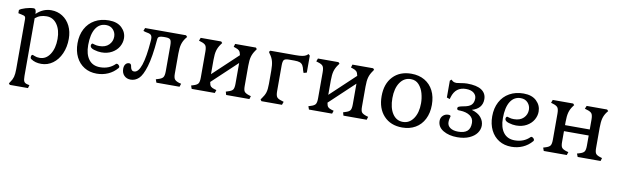

<svg xmlns="http://www.w3.org/2000/svg" viewBox="-45 -950 5371 1667"><g transform="rotate(10 2640.5 -117.0)"><path d="M53 228 63 213Q80 190 87 164.5Q94 139 94 96V-345Q94 -358 90 -365Q86 -372 75 -375L28 -386V-414Q42 -427 82 -439Q122 -451 152 -451Q175 -451 175 -409V-405Q233 -461 306 -461Q361 -461 405 -433Q449 -405 473.5 -355.5Q498 -306 498 -242Q498 -170 472 -111.5Q446 -53 400.5 -20Q355 13 299 13Q245 13 209 -12Q200 -17 200 -28Q200 -38 203.5 -44.5Q207 -51 214 -51Q217 -51 233.5 -43.5Q250 -36 277 -36Q333 -36 367.5 -89Q402 -142 402 -225Q402 -303 367.5 -352.5Q333 -402 276 -402Q246 -402 222 -394Q198 -386 175 -367V141Q175 176 182.5 190Q190 204 213 209L231 213L223 240H63Z M579 -219Q579 -291 608 -346Q637 -401 690.5 -431Q744 -461 814 -461Q888 -461 928.5 -422Q969 -383 969 -328Q969 -290 948.5 -255Q928 -220 888.5 -198Q849 -176 796 -176Q766 -176 731 -186.5Q696 -197 696 -218Q696 -226 700 -232Q704 -238 709 -238Q712 -238 727.5 -232.5Q743 -227 768 -227Q823 -227 853 -257Q883 -287 883 -329Q883 -365 859.5 -391Q836 -417 797 -417Q738 -417 705.5 -365.5Q673 -314 673 -219Q673 -138 707.5 -92.5Q742 -47 807 -47Q887 -47 939 -99Q942 -102 947 -102Q955 -102 963.5 -94Q972 -86 972 -77Q972 -74 970 -71.5Q968 -69 968 -68Q934 -28 887.5 -7.5Q841 13 788 13Q725 13 678 -16Q631 -45 605 -97.5Q579 -150 579 -219Z M1008 -69Q1008 -95 1020 -110Q1032 -125 1052 -125Q1070 -125 1073 -97Q1075 -83 1082.5 -72.5Q1090 -62 1105 -62Q1180 -62 1202 -348L1203 -365Q1203 -392 1191 -402Q1179 -412 1143 -417L1124 -423L1134 -450H1495L1507 -437L1495 -422Q1474 -394 1465.5 -363Q1457 -332 1457 -282V-104Q1457 -69 1468 -55Q1479 -41 1509 -32L1526 -28L1517 0H1313L1303 -28L1322 -34Q1354 -43 1365 -58Q1376 -73 1376 -112V-339Q1376 -378 1365.5 -390Q1355 -402 1322 -402H1306Q1280 -402 1267.5 -395.5Q1255 -389 1254 -369Q1241 -213 1215.5 -129Q1190 -45 1158.5 -16Q1127 13 1088 13Q1052 13 1030 -9.5Q1008 -32 1008 -69Z M1614 -28 1633 -34Q1664 -43 1674.5 -57.5Q1685 -72 1685 -110V-340Q1685 -378 1674.5 -393Q1664 -408 1633 -417L1614 -423L1624 -450H1805L1816 -438L1805 -423Q1784 -394 1775.5 -363.5Q1767 -333 1767 -282V-155L1986 -361Q1981 -388 1970.5 -399Q1960 -410 1938 -417L1920 -423L1928 -450H2111L2121 -438L2111 -423Q2090 -394 2081.5 -363.5Q2073 -333 2073 -282V-104Q2073 -68 2083 -55Q2093 -42 2124 -32L2141 -27L2133 0H1928L1920 -28L1938 -34Q1970 -43 1980.5 -57.5Q1991 -72 1991 -110V-293L1772 -87Q1776 -59 1786.5 -48.5Q1797 -38 1819 -32L1837 -27L1828 0H1624Z M2229 -14 2239 -28Q2260 -56 2268.5 -83Q2277 -110 2277 -159V-277Q2277 -327 2268.5 -358.5Q2260 -390 2239 -417L2229 -433L2239 -445H2461Q2499 -445 2521.5 -449Q2544 -453 2557 -462L2571 -474L2584 -462V-313L2557 -305L2550 -323Q2543 -355 2533.5 -370Q2524 -385 2507.5 -391Q2491 -397 2460 -397H2412Q2379 -397 2368.5 -385.5Q2358 -374 2358 -335V-110Q2358 -72 2368.5 -57.5Q2379 -43 2412 -34L2430 -28L2420 0H2239Z M2648 -28 2667 -34Q2698 -43 2708.5 -57.5Q2719 -72 2719 -110V-340Q2719 -378 2708.5 -393Q2698 -408 2667 -417L2648 -423L2658 -450H2839L2850 -438L2839 -423Q2818 -394 2809.5 -363.5Q2801 -333 2801 -282V-155L3020 -361Q3015 -388 3004.5 -399Q2994 -410 2972 -417L2954 -423L2962 -450H3145L3155 -438L3145 -423Q3124 -394 3115.5 -363.5Q3107 -333 3107 -282V-104Q3107 -68 3117 -55Q3127 -42 3158 -32L3175 -27L3167 0H2962L2954 -28L2972 -34Q3004 -43 3014.5 -57.5Q3025 -72 3025 -110V-293L2806 -87Q2810 -59 2820.5 -48.5Q2831 -38 2853 -32L2871 -27L2862 0H2658Z M3259 -225Q3259 -334 3319 -397.5Q3379 -461 3481 -461Q3548 -461 3598 -432Q3648 -403 3675 -350Q3702 -297 3702 -225Q3702 -153 3674.5 -99Q3647 -45 3597 -16Q3547 13 3481 13Q3379 13 3319 -51.5Q3259 -116 3259 -225ZM3607 -223Q3607 -266 3595 -309.5Q3583 -353 3555.5 -383.5Q3528 -414 3484 -414Q3425 -414 3389.5 -362Q3354 -310 3354 -224Q3354 -138 3387.5 -87Q3421 -36 3479 -36Q3536 -36 3571.5 -87.5Q3607 -139 3607 -223Z M3792 -101Q3792 -129 3811 -147.5Q3830 -166 3859 -166Q3867 -166 3873 -163.5Q3879 -161 3879 -156Q3879 -152 3874.5 -138Q3870 -124 3870 -104Q3870 -72 3896 -54Q3922 -36 3966 -36Q4019 -36 4045.5 -58.5Q4072 -81 4072 -131Q4072 -172 4039.5 -194.5Q4007 -217 3952 -219H3943Q3924 -219 3924 -234Q3924 -245 3934.5 -250Q3945 -255 3971 -260Q4023 -268 4043 -288.5Q4063 -309 4063 -345Q4063 -374 4039 -393.5Q4015 -413 3970 -413Q3879 -413 3851 -320L3846 -302L3819 -311V-459L3831 -471L3846 -459Q3859 -450 3878 -450Q3885 -450 3909 -454Q3949 -461 3971 -461Q4058 -461 4100 -432.5Q4142 -404 4142 -352Q4142 -270 4051 -243Q4107 -227 4133.5 -194.5Q4160 -162 4160 -123Q4160 -88 4138 -57Q4116 -26 4072 -6.5Q4028 13 3966 13Q3893 13 3842.5 -17Q3792 -47 3792 -101Z M4235 -219Q4235 -291 4264 -346Q4293 -401 4346.5 -431Q4400 -461 4470 -461Q4544 -461 4584.5 -422Q4625 -383 4625 -328Q4625 -290 4604.5 -255Q4584 -220 4544.5 -198Q4505 -176 4452 -176Q4422 -176 4387 -186.5Q4352 -197 4352 -218Q4352 -226 4356 -232Q4360 -238 4365 -238Q4368 -238 4383.5 -232.5Q4399 -227 4424 -227Q4479 -227 4509 -257Q4539 -287 4539 -329Q4539 -365 4515.5 -391Q4492 -417 4453 -417Q4394 -417 4361.5 -365.5Q4329 -314 4329 -219Q4329 -138 4363.5 -92.5Q4398 -47 4463 -47Q4543 -47 4595 -99Q4598 -102 4603 -102Q4611 -102 4619.5 -94Q4628 -86 4628 -77Q4628 -74 4626 -71.5Q4624 -69 4624 -68Q4590 -28 4543.5 -7.5Q4497 13 4444 13Q4381 13 4334 -16Q4287 -45 4261 -97.5Q4235 -150 4235 -219Z M4718 -28 4737 -34Q4768 -43 4778.5 -57.5Q4789 -72 4789 -110V-340Q4789 -378 4778.5 -393Q4768 -408 4737 -417L4718 -423L4728 -450H4908L4919 -438L4908 -423Q4888 -396 4879.5 -364.5Q4871 -333 4871 -282V-253H5089V-340Q5089 -378 5078.5 -393Q5068 -408 5036 -417L5016 -423L5027 -450H5207L5219 -438L5207 -423Q5187 -396 5179 -365Q5171 -334 5171 -282V-104Q5171 -68 5181 -54.5Q5191 -41 5221 -32L5237 -27L5229 0H5027L5016 -28L5036 -34Q5068 -43 5078.5 -57.5Q5089 -72 5089 -110V-200H4871V-104Q4871 -68 4881.5 -54.5Q4892 -41 4922 -32L4940 -27L4931 0H4728Z"/></g></svg>

Font: Kurale
Style: Regular
Weight: 400
Designer: Eduardo Rodriguez Tunni
Foundry: Eduardo Rodriguez Tunni
Version: Version 2.000